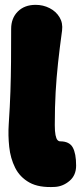

<svg xmlns="http://www.w3.org/2000/svg" viewBox="-20 -746 344 792"><path d="M207 25Q141 29 101.5 7Q62 -15 42.5 -54Q23 -93 18 -140.5Q13 -188 16 -233Q21 -308 23 -369Q25 -430 25.5 -491Q26 -552 26 -627Q26 -671 53.5 -698.5Q81 -726 127 -726Q158 -726 184.5 -712.5Q211 -699 225.5 -675Q240 -651 236 -620Q226 -547 219.5 -487Q213 -427 209.5 -366Q206 -305 206 -230Q206 -204 209 -189Q212 -174 217 -168.5Q222 -163 228 -163Q266 -163 280 -138Q294 -113 294 -63Q294 -23 267 0Q240 23 207 25Z"/></svg>

Font: Winky Sans Black
Style: Regular
Weight: 900
Designer: Simon Atzbach
Foundry: typofactur
Version: Version 1.205